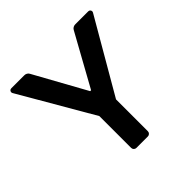

<svg xmlns="http://www.w3.org/2000/svg" viewBox="-182 -898 1069 1069"><g transform="rotate(-45 352.5 -363.5)"><path d="M286.6 -20.6V-271.3L35.5 -703.8Q33.4 -707.7 33.4 -711.6Q33.4 -718 37.8 -722.7Q42.3 -727.3 49 -727.3H152.3Q160.9 -727.3 168.3 -723Q175.8 -718.8 179.7 -711.3L348.7 -405.5H355.8L524.9 -711.3Q529.1 -718.8 536.4 -723Q543.7 -727.3 552.2 -727.3H655.5Q662.3 -727.3 666.7 -722.7Q671.2 -718 671.2 -711.6Q671.2 -707.7 669 -703.8L418 -271.3V-20.6Q418 -12.1 411.9 -6Q405.9 0 397.4 0H307.5Q298.7 0 292.6 -6Q286.6 -12.1 286.6 -20.6Z"/></g></svg>

Font: DeltaSans SemiBold
Style: Regular
Weight: 600
Designer: Rasmus Andersson
Foundry: rsms
Version: Version 3.012